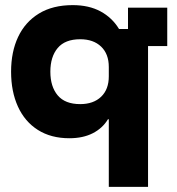

<svg xmlns="http://www.w3.org/2000/svg" viewBox="-20 -530 690 750"><path d="M405 200V-64.2H401.7Q380.8 -29.2 342.5 -9.6Q304.2 10 250.8 10Q179.2 10 127.9 -22.5Q76.7 -55 50 -113.8Q23.3 -172.5 23.3 -250Q23.3 -327.5 50.8 -385.8Q78.3 -444.2 132.1 -477.1Q185.8 -510 264.2 -510Q327.5 -510 372.9 -485.4Q418.3 -460.8 445 -416.7H480V-500H633.3V-350H558.3V200ZM293.3 -123.3Q345 -123.3 375 -152.1Q405 -180.8 405 -231.7V-268.3Q405 -319.2 375 -347.9Q345 -376.7 293.3 -376.7Q234.2 -376.7 205.4 -342.5Q176.7 -308.3 176.7 -250Q176.7 -191.7 205.4 -157.5Q234.2 -123.3 293.3 -123.3Z"/></svg>

Font: Funnel Display Light ExtraBold
Style: Regular
Weight: 800
Version: Version 1.000